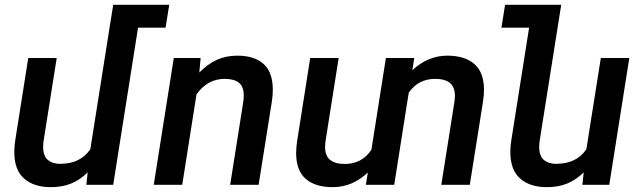

<svg xmlns="http://www.w3.org/2000/svg" viewBox="-20 -770 2676 800"><path d="M669.9 -654.8H555.2L451.7 0H339.8L345.2 -51.8Q313.5 -20.5 276.6 -5.4Q239.7 9.8 191.9 9.8Q121.1 9.8 80.3 -26.1Q39.6 -62 39.6 -136.2Q39.6 -161.6 43.5 -185.1L97.7 -528.3H216.3L162.1 -186Q159.7 -168.9 159.7 -158.7Q159.7 -120.6 179 -104Q198.2 -87.4 230.5 -87.4Q315.4 -87.4 356.4 -148.4L436.5 -654.8L451.7 -750H685.1Z M798.8 -377 739.3 0H620.6L704.1 -528.3H815.9L810.5 -467.8Q845.2 -503.4 883.8 -520.8Q922.4 -538.1 969.2 -538.1Q1039.1 -538.1 1077.9 -503.9Q1116.7 -469.7 1116.7 -395.5Q1116.7 -372.1 1112.3 -344.2L1057.6 0H939L993.2 -342.8Q995.6 -356.4 995.6 -372.1Q995.6 -409.2 975.6 -425.3Q955.6 -441.4 915.5 -441.4Q845.2 -441.4 798.8 -377Z M1996.6 -395Q1996.6 -372.1 1992.2 -344.7L1937.5 0H1818.8L1873 -342.8Q1875.5 -358.9 1875.5 -370.1Q1875.5 -407.7 1854.5 -424.6Q1833.5 -441.4 1793.5 -441.4Q1722.7 -441.4 1683.1 -383.8L1622.6 0H1504.4L1512.7 -51.3Q1448.2 9.8 1366.2 9.8Q1293.5 9.8 1253.7 -24.9Q1213.9 -59.6 1213.9 -132.8Q1213.9 -155.8 1218.3 -183.6L1272.5 -528.3H1391.1L1336.9 -185.5Q1334.5 -169.4 1334.5 -158.2Q1334.5 -120.6 1355.5 -103.8Q1376.5 -86.9 1416.5 -86.9Q1487.8 -86.9 1527.3 -145.5V-144.5L1587.9 -528.3H1706.1L1698.2 -477.5Q1763.2 -538.1 1843.8 -538.1Q1916.5 -538.1 1956.5 -503.4Q1996.6 -468.8 1996.6 -395Z M2602.1 -528.3 2518.6 0H2406.7L2412.1 -51.8Q2380.4 -20.5 2343.5 -5.4Q2306.6 9.8 2258.8 9.8Q2188 9.8 2147.2 -26.1Q2106.4 -62 2106.4 -136.2Q2106.4 -161.6 2110.4 -185.1L2184.6 -654.8H2069.3L2084.5 -750H2318.4L2229 -186Q2226.6 -168.9 2226.6 -158.7Q2226.6 -120.6 2245.8 -104Q2265.1 -87.4 2297.4 -87.4Q2382.3 -87.4 2423.3 -148.4L2483.4 -528.3Z"/></svg>

Font: Mardoto Medium
Style: Italic
Weight: 500
Italic angle: -12°
Designer: Christian Robertson, Vahan Hovhannisyan
Foundry: Google
Version: Version 1.000